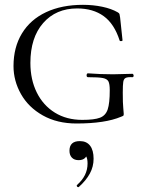

<svg xmlns="http://www.w3.org/2000/svg" viewBox="-20 -500 597 796"><path d="M36 -226Q36 -304 71 -361.5Q106 -419 171 -449.5Q236 -480 324 -480Q366 -480 404 -472Q442 -464 468 -449Q474 -446 475.5 -441Q477 -436 478 -427L488 -333Q488 -330 482.5 -329.5Q477 -329 476 -332Q454 -401 410 -433Q366 -465 300 -465Q212 -465 159 -404.5Q106 -344 106 -239Q106 -170 132.5 -116.5Q159 -63 207.5 -33Q256 -3 321 -3Q371 -3 394.5 -12Q418 -21 426.5 -46.5Q435 -72 435 -126Q435 -152 429.5 -162.5Q424 -173 406.5 -176.5Q389 -180 345 -180Q339 -180 339 -188Q339 -191 340.5 -193.5Q342 -196 344 -196Q396 -192 449 -192Q473 -192 529 -194Q531 -194 532.5 -191.5Q534 -189 534 -187Q534 -180 529 -180Q509 -181 501 -177Q493 -173 491 -160.5Q489 -148 489 -116Q489 -71 491 -53Q493 -35 493 -28Q493 -22 491.5 -20.5Q490 -19 482 -16Q416 12 297 12Q217 12 157.5 -21.5Q98 -55 67 -110Q36 -165 36 -226ZM304 276Q301 276 299 272.5Q297 269 299 267Q343 229 343 178Q343 158 337.5 149Q332 140 321 135L340 129Q342 146 332.5 155Q323 164 306 164Q288 164 278 153.5Q268 143 268 125Q268 85 311 85Q339 85 353.5 104Q368 123 368 158Q368 191 352.5 219.5Q337 248 307 275Q306 276 304 276Z"/></svg>

Font: Cormorant SC
Style: Regular
Weight: 400
Designer: Christian Thalmann (Catharsis Fonts)
Foundry: Catharsis Fonts
Version: Version 4.000